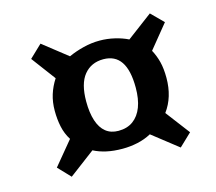

<svg xmlns="http://www.w3.org/2000/svg" viewBox="-74 -633 717 638"><g transform="rotate(-15 284.5 -314.5)"><path d="M101 -312Q101 -342 109 -367.5Q117 -393 132 -416L70 -499L113 -540L197 -474Q221 -485 249 -492Q277 -499 305 -499Q331 -499 356.5 -493Q382 -487 402 -477L490 -543L531 -502L465 -421Q476 -401 482 -377.5Q488 -354 488 -322Q488 -289 479.5 -261Q471 -233 454 -210L517 -127L474 -86L386 -155Q364 -143 338.5 -137.5Q313 -132 287 -132Q256 -132 231.5 -137.5Q207 -143 188 -153L99 -86L59 -128L126 -209Q112 -231 106.5 -257Q101 -283 101 -312ZM210 -315Q210 -276 219 -248.5Q228 -221 245.5 -207Q263 -193 289 -193Q319 -193 339.5 -208Q360 -223 370.5 -250.5Q381 -278 381 -317Q381 -377 361 -406.5Q341 -436 301 -436Q259 -436 234.5 -406Q210 -376 210 -315Z"/></g></svg>

Font: Literata 18pt SemiBold
Style: Italic
Weight: 600
Italic angle: -2°
Designer: Latin by Veronika Burian and Jose Scaglione. Greek by Irene Vlachou. Cyrillic by Vera Evstafieva
Foundry: TypeTogether
Version: Version 3.103;gftools[0.9.29]